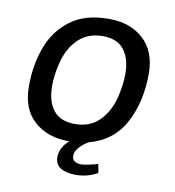

<svg xmlns="http://www.w3.org/2000/svg" viewBox="-76 -589 729 800"><g transform="rotate(10 288.0 -189.0)"><path d="M274 58Q268 96 313 96Q332 96 382 82L389 119Q346 143 297 143Q255 143 232 128Q209 113 209 83Q209 62 219.5 43Q230 24 247 10H243Q154 10 97.5 -40.5Q41 -91 41 -187Q41 -276 68.5 -351.5Q96 -427 158 -474Q220 -521 318 -521H324Q412 -521 468 -470Q524 -419 524 -324Q524 -206 476.5 -116.5Q429 -27 327 0Q308 11 292.5 26.5Q277 42 274 58ZM256 -65Q320 -65 359.5 -104.5Q399 -144 415 -207Q428 -264 428 -306Q428 -371 399 -408.5Q370 -446 309 -446Q246 -446 205.5 -407Q165 -368 149 -303Q136 -252 136 -205Q136 -140 165.5 -102.5Q195 -65 256 -65Z"/></g></svg>

Font: Chivo
Style: Italic
Weight: 400
Italic angle: -8.05°
Designer: Hector Gatti
Foundry: Omnibus-Type
Version: Version 1.007